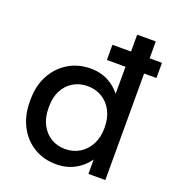

<svg xmlns="http://www.w3.org/2000/svg" viewBox="-134 -835 863 950"><g transform="rotate(20 297.0 -360.0)"><path d="M328 -561V-641H589V-561ZM268 10Q202 10 150.5 -21Q99 -52 69.5 -108Q40 -164 40 -238V-248Q40 -321 70 -376.5Q100 -432 152 -463Q204 -494 269 -494Q328 -494 373.5 -465.5Q419 -437 445 -389L426 -366V-730H524V0H435V-127L454 -107Q426 -52 378 -21Q330 10 268 10ZM283 -76Q326 -76 359.5 -96.5Q393 -117 412.5 -154Q432 -191 432 -242Q432 -293 412.5 -330Q393 -367 359.5 -387Q326 -407 283 -407Q242 -407 209 -387.5Q176 -368 157 -332.5Q138 -297 138 -248V-238Q138 -189 157 -152.5Q176 -116 209 -96Q242 -76 283 -76Z"/></g></svg>

Font: SUSE Medium
Style: Regular
Weight: 500
Designer: Rene Bieder
Foundry: SUSE
Version: Version 1.000